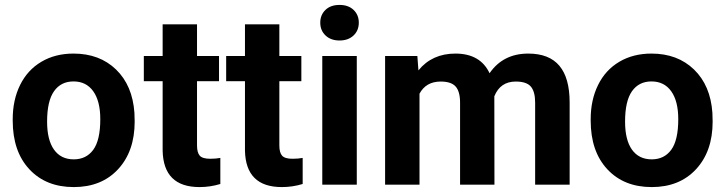

<svg xmlns="http://www.w3.org/2000/svg" viewBox="-20 -758 2978 788"><path d="M32.2 -269Q32.2 -347.7 62.5 -409.2Q92.8 -470.7 149.7 -504.4Q206.5 -538.1 281.7 -538.1Q388.7 -538.1 456.3 -472.7Q523.9 -407.2 531.7 -294.9L532.7 -258.8Q532.7 -137.2 464.8 -63.7Q397 9.8 282.7 9.8Q168.5 9.8 100.3 -63.5Q32.2 -136.7 32.2 -262.7ZM173.3 -258.8Q173.3 -183.6 201.7 -143.8Q230 -104 282.7 -104Q334 -104 362.8 -143.3Q391.6 -182.6 391.6 -269Q391.6 -342.8 362.8 -383.3Q334 -423.8 281.7 -423.8Q230 -423.8 201.7 -383.5Q173.3 -343.3 173.3 -258.8Z M788.6 -658.2V-528.3H878.9V-424.8H788.6V-161.1Q788.6 -131.8 799.8 -119.1Q811 -106.4 842.8 -106.4Q866.2 -106.4 884.3 -109.9V-2.9Q842.8 9.8 798.8 9.8Q650.4 9.8 647.5 -140.1V-424.8H570.3V-528.3H647.5V-658.2Z M1126.5 -658.2V-528.3H1216.8V-424.8H1126.5V-161.1Q1126.5 -131.8 1137.7 -119.1Q1148.9 -106.4 1180.7 -106.4Q1204.1 -106.4 1222.2 -109.9V-2.9Q1180.7 9.8 1136.7 9.8Q988.3 9.8 985.4 -140.1V-424.8H908.2V-528.3H985.4V-658.2Z M1444.3 0H1302.7V-528.3H1444.3ZM1294.4 -665Q1294.4 -696.8 1315.7 -717.3Q1336.9 -737.8 1373.5 -737.8Q1409.7 -737.8 1431.2 -717.3Q1452.6 -696.8 1452.6 -665Q1452.6 -632.8 1430.9 -612.3Q1409.2 -591.8 1373.5 -591.8Q1337.9 -591.8 1316.2 -612.3Q1294.4 -632.8 1294.4 -665Z M1692.9 -528.3 1697.3 -469.2Q1753.4 -538.1 1849.1 -538.1Q1951.2 -538.1 1989.3 -457.5Q2044.9 -538.1 2147.9 -538.1Q2233.9 -538.1 2275.9 -488Q2317.9 -438 2317.9 -337.4V0H2176.3V-336.9Q2176.3 -381.8 2158.7 -402.6Q2141.1 -423.3 2096.7 -423.3Q2033.2 -423.3 2008.8 -362.8L2009.3 0H1868.2V-336.4Q1868.2 -382.3 1850.1 -402.8Q1832 -423.3 1788.6 -423.3Q1728.5 -423.3 1701.7 -373.5V0H1560.5V-528.3Z M2404.3 -269Q2404.3 -347.7 2434.6 -409.2Q2464.8 -470.7 2521.7 -504.4Q2578.6 -538.1 2653.8 -538.1Q2760.7 -538.1 2828.4 -472.7Q2896 -407.2 2903.8 -294.9L2904.8 -258.8Q2904.8 -137.2 2836.9 -63.7Q2769 9.8 2654.8 9.8Q2540.5 9.8 2472.4 -63.5Q2404.3 -136.7 2404.3 -262.7ZM2545.4 -258.8Q2545.4 -183.6 2573.7 -143.8Q2602.1 -104 2654.8 -104Q2706.1 -104 2734.9 -143.3Q2763.7 -182.6 2763.7 -269Q2763.7 -342.8 2734.9 -383.3Q2706.1 -423.8 2653.8 -423.8Q2602.1 -423.8 2573.7 -383.5Q2545.4 -343.3 2545.4 -258.8Z"/></svg>

Font: Vazir UI
Style: Bold-UI
Weight: 700
Designer: Saber Rastikerdar
Foundry: Saber Rastikerdar
Version: Version 30.1.0